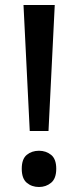

<svg xmlns="http://www.w3.org/2000/svg" viewBox="-20 -734 313 768"><path d="M174 -210H99L74 -714H199ZM67 -59Q67 -98 87 -114.5Q107 -131 136 -131Q164 -131 184.5 -114.5Q205 -98 205 -59Q205 -20 184.5 -3Q164 14 136 14Q107 14 87 -3Q67 -20 67 -59Z"/></svg>

Font: Noto Sans Meetei Mayek Medium
Style: Regular
Weight: 500
Designer: Monotype Design Team and Neelakash Kshetrimayum
Foundry: Monotype Imaging Inc.
Version: Version 2.002; ttfautohint (v1.8.4.7-5d5b)